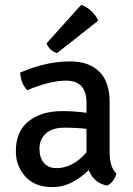

<svg xmlns="http://www.w3.org/2000/svg" viewBox="-20 -755 546 788"><path d="M458 -43Q448 -8 420 7Q365 -4 344 -57Q272 13 197 13Q122 13 83.5 -31Q45 -75 45 -134Q45 -216 97.5 -257.5Q150 -299 236 -299Q287 -299 335 -292V-333Q335 -424 251 -424Q186 -424 92 -385Q65 -412 63 -457Q168 -503 268 -503Q345 -503 387.5 -461Q430 -419 430 -336V-131Q430 -67 458 -43ZM212 -65Q279 -65 335 -130V-226Q296 -231 245 -231Q194 -231 168 -207Q142 -183 142 -145Q142 -107 160.5 -86Q179 -65 212 -65ZM171 -577 313 -735Q335 -728 355 -709.5Q375 -691 383 -670L214 -537Q182 -548 171 -577Z"/></svg>

Font: Signika Negative
Style: Regular
Weight: 400
Designer: Anna Giedrys
Foundry: Anna Giedrys
Version: Version 1.001